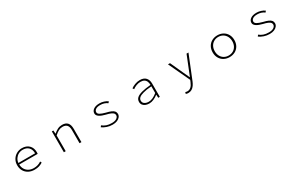

<svg xmlns="http://www.w3.org/2000/svg" viewBox="245 -2269 6510 4235"><g transform="rotate(-30 3500.0 -151.0)"><path d="M245 -264Q245 -346 283.5 -409.5Q322 -473 385 -507.5Q448 -542 520 -542Q633 -542 699.5 -476.5Q766 -411 766 -298Q766 -271 763 -258H293Q294 -191 325 -138.5Q356 -86 411 -57Q466 -28 537 -28Q645 -28 725 -85L743 -48Q700 -20 650.5 -4Q601 12 533 12Q449 12 383.5 -22.5Q318 -57 281.5 -119.5Q245 -182 245 -264ZM520 -502Q461 -502 412 -476Q363 -450 331.5 -403.5Q300 -357 293 -297H720Q720 -396 666 -449Q612 -502 520 -502Z M1281 -531H1320L1326 -447H1328Q1381 -493 1432.5 -518.5Q1484 -544 1545 -544Q1638 -544 1683 -493Q1728 -442 1728 -340V0H1680V-334Q1680 -419 1644.5 -460Q1609 -501 1533 -501Q1479 -501 1434 -477.5Q1389 -454 1328 -401V0H1281Z M2261 -70 2287 -105Q2334 -67 2389.5 -47.5Q2445 -28 2524 -28Q2603 -28 2646.5 -58Q2690 -88 2690 -133Q2690 -157 2675 -178Q2640 -223 2499 -255Q2403 -278 2346.5 -315Q2290 -352 2290 -403Q2290 -464 2345 -503Q2400 -542 2498 -542Q2552 -542 2607.5 -524.5Q2663 -507 2701 -478L2675 -444Q2597 -502 2495 -502Q2419 -502 2379.5 -475.5Q2340 -449 2340 -406Q2340 -369 2385 -343Q2430 -317 2518 -294Q2599 -275 2646.5 -254Q2694 -233 2716 -204.5Q2738 -176 2738 -136Q2738 -96 2711.5 -62Q2685 -28 2636 -8Q2587 12 2522 12Q2445 12 2379 -10.5Q2313 -33 2261 -70Z M3366 -3Q3322 -19 3296.5 -52Q3271 -85 3271 -131Q3271 -191 3313 -231Q3355 -270 3445 -294.5Q3535 -319 3679 -331Q3678 -376 3664 -415Q3630 -501 3519 -501Q3465 -501 3411 -480Q3357 -459 3319 -429L3296 -464Q3337 -495 3399 -518.5Q3461 -542 3525 -542Q3624 -542 3674.5 -487.5Q3725 -433 3725 -340V0H3685L3680 -80H3678Q3628 -40 3569.5 -14Q3511 12 3455 12Q3408 12 3366 -3ZM3679 -124V-295Q3543 -285 3465 -262Q3387 -241 3352.5 -210Q3318 -179 3318 -134Q3318 -83 3359.5 -55.5Q3401 -28 3463 -28Q3563 -28 3679 -124Z M4252 230 4264 189Q4274 193 4288.5 196Q4303 199 4315 199Q4418 199 4474 57L4493 10L4239 -531H4291L4444 -195L4478 -122L4513 -46H4518Q4542 -103 4577 -195L4712 -531H4761L4519 68Q4501 112 4474 152Q4412 242 4315 242Q4279 242 4252 230Z M5224 -264Q5224 -348 5260 -411Q5296 -474 5359 -508Q5422 -542 5500 -542Q5578 -542 5641 -507.5Q5704 -473 5740 -410Q5776 -347 5776 -264Q5776 -181 5740 -118Q5704 -55 5641 -21.5Q5578 12 5500 12Q5423 12 5360 -21.5Q5297 -55 5260.5 -118Q5224 -181 5224 -264ZM5723 -264Q5723 -333 5694.5 -387Q5666 -441 5615 -471Q5564 -501 5500 -501Q5436 -501 5385 -471Q5334 -441 5305.5 -387Q5277 -333 5277 -264Q5277 -195 5305.5 -141.5Q5334 -88 5385 -58.5Q5436 -29 5500 -29Q5564 -29 5615 -58.5Q5666 -88 5694.5 -141.5Q5723 -195 5723 -264Z M6261 -70 6287 -105Q6334 -67 6389.5 -47.5Q6445 -28 6524 -28Q6603 -28 6646.5 -58Q6690 -88 6690 -133Q6690 -157 6675 -178Q6640 -223 6499 -255Q6403 -278 6346.5 -315Q6290 -352 6290 -403Q6290 -464 6345 -503Q6400 -542 6498 -542Q6552 -542 6607.5 -524.5Q6663 -507 6701 -478L6675 -444Q6597 -502 6495 -502Q6419 -502 6379.5 -475.5Q6340 -449 6340 -406Q6340 -369 6385 -343Q6430 -317 6518 -294Q6599 -275 6646.5 -254Q6694 -233 6716 -204.5Q6738 -176 6738 -136Q6738 -96 6711.5 -62Q6685 -28 6636 -8Q6587 12 6522 12Q6445 12 6379 -10.5Q6313 -33 6261 -70Z"/></g></svg>

Font: Merged Yaku Han JP ExtraLight
Style: Regular
Weight: 250
Designer: Ryoko NISHIZUKA 西塚涼子 (kana, bopomofo & ideographs); Paul D. Hunt (Latin, Greek & Cyrillic); Sandoll Communications 산돌커뮤니
Foundry: Adobe
Version: Version 2.004